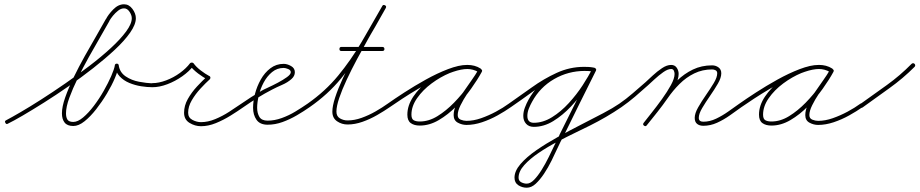

<svg xmlns="http://www.w3.org/2000/svg" viewBox="-20 -569 4291 896"><path d="M5 4Q0 -4 9 -8Q32 -20 75 -45Q118 -70 172 -104.5Q226 -139 284.5 -179.5Q343 -220 398 -262Q453 -304 497.5 -345Q542 -386 568.5 -422Q595 -458 595 -484Q595 -498 584.5 -514Q574 -530 559 -530Q545 -530 531.5 -519.5Q518 -509 507 -495.5Q496 -482 490 -471Q490 -471 490 -471Q490 -471 490 -470Q490 -470 490 -470Q490 -470 490 -470Q473 -439 447.5 -395.5Q422 -352 394.5 -302.5Q367 -253 343 -204Q319 -155 303.5 -112.5Q288 -70 288 -40Q288 -21 295 -10.5Q302 0 322 0Q343 0 368 -21Q393 -42 418 -75Q443 -108 464 -145Q485 -182 499 -214Q513 -246 516 -264Q517 -272 525 -272Q533 -272 534 -264Q539 -231 566.5 -212.5Q594 -194 629 -187.5Q664 -181 691 -180Q701 -180 701 -171Q700 -161 691 -162Q667 -162 638.5 -166.5Q610 -171 583.5 -182Q557 -193 538.5 -212.5Q520 -232 516 -262Q514 -270 525 -270Q536 -270 534 -262Q531 -240 516.5 -205.5Q502 -171 479 -132.5Q456 -94 429 -59.5Q402 -25 374.5 -3Q347 19 322 19Q294 19 281.5 3Q269 -13 269 -40Q269 -71 284.5 -115Q300 -159 324 -208.5Q348 -258 376 -308Q404 -358 430 -402.5Q456 -447 474 -480Q474 -480 474 -480Q474 -480 474 -480Q474 -479 474 -479Q474 -479 474 -479Q485 -501 508.5 -525Q532 -549 559 -549Q582 -549 598 -527.5Q614 -506 614 -484Q614 -455 587.5 -417Q561 -379 516 -337Q471 -295 415.5 -251.5Q360 -208 301 -167Q242 -126 186.5 -91Q131 -56 86.5 -30Q42 -4 17 8Q9 13 5 4Z M691 -181Q721 -181 755.5 -194Q790 -207 819.5 -228.5Q849 -250 867 -274Q870 -277 875 -277Q880 -277 883 -274Q895 -257 916.5 -240.5Q938 -224 957 -214Q961 -213 962 -207Q962 -202 959 -199Q939 -181 915.5 -155.5Q892 -130 875 -101Q858 -72 858 -43Q858 -20 878 -9.5Q898 1 918 1Q950 1 984 -13Q1018 -27 1049 -47Q1080 -67 1106 -85Q1113 -90 1119 -82Q1124 -75 1116 -69Q1089 -50 1056 -29.5Q1023 -9 987.5 5.5Q952 20 918 20Q890 20 864.5 4.5Q839 -11 839 -43Q839 -76 856.5 -107Q874 -138 899 -165Q924 -192 947 -213Q950 -216 951 -206Q952 -196 949 -198Q928 -208 904.5 -226Q881 -244 867 -262Q865 -265 875 -265Q885 -265 883 -262Q863 -236 830.5 -213Q798 -190 761 -176Q724 -162 691 -162Q682 -162 682 -171Q682 -181 691 -181Z M1103 -72Q1098 -79 1106 -85Q1129 -101 1152.5 -116Q1176 -131 1200 -145Q1208 -150 1230 -160Q1252 -170 1276.5 -183Q1301 -196 1319 -209Q1337 -222 1337 -232Q1337 -242 1324.5 -247Q1312 -252 1304 -252Q1273 -252 1249.5 -232.5Q1226 -213 1210.5 -184Q1195 -155 1187.5 -123Q1180 -91 1180 -66Q1180 -41 1190.5 -23.5Q1201 -6 1229 -6Q1261 -6 1294.5 -18Q1328 -30 1358.5 -48.5Q1389 -67 1415 -85Q1422 -90 1428 -82Q1433 -75 1425 -69Q1398 -50 1365.5 -31Q1333 -12 1298.5 0.5Q1264 13 1229 13Q1193 13 1177 -10Q1161 -33 1161 -66Q1161 -96 1170 -131Q1179 -166 1197 -198Q1215 -230 1242 -250.5Q1269 -271 1304 -271Q1320 -271 1338 -261Q1356 -251 1356 -232Q1356 -214 1340 -200Q1322 -184 1296.5 -173Q1271 -162 1250 -151Q1215 -133 1182 -112.5Q1149 -92 1116 -69Q1109 -64 1103 -72Z M1412 -72Q1407 -79 1415 -85Q1498 -143 1558 -216Q1618 -289 1666.5 -371.5Q1715 -454 1764 -541Q1768 -549 1777 -544Q1785 -540 1780 -531Q1768 -510 1746.5 -472.5Q1725 -435 1699 -389Q1673 -343 1646.5 -293.5Q1620 -244 1598 -197Q1576 -150 1563 -111.5Q1550 -73 1550 -48Q1550 -26 1566.5 -16.5Q1583 -7 1602 -7Q1634 -7 1667.5 -19Q1701 -31 1732.5 -49Q1764 -67 1789 -85Q1796 -90 1802 -82Q1807 -75 1799 -69Q1773 -51 1740 -32Q1707 -13 1671.5 -0.5Q1636 12 1602 12Q1575 12 1553 -3Q1531 -18 1531 -48Q1531 -74 1544 -114Q1557 -154 1579 -201.5Q1601 -249 1627.5 -299Q1654 -349 1680.5 -395.5Q1707 -442 1729 -480Q1751 -518 1764 -541Q1768 -549 1777 -544Q1785 -540 1780 -531Q1731 -443 1681.5 -359.5Q1632 -276 1571 -202Q1510 -128 1425 -69Q1418 -64 1412 -72ZM1564 -340Q1564 -350 1573 -350Q1621 -350 1668.5 -350Q1716 -350 1764 -350Q1774 -350 1774 -340Q1774 -331 1764 -331Q1716 -331 1668.5 -331Q1621 -331 1573 -331Q1564 -331 1564 -340Z M1789 -85Q1820 -107 1867 -137.5Q1914 -168 1967 -197.5Q2020 -227 2071 -246.5Q2122 -266 2162 -266Q2178 -266 2193.5 -262Q2209 -258 2223 -249Q2230 -243 2225 -236Q2220 -228 2212 -233Q2188 -247 2160 -247Q2124 -247 2079.5 -228.5Q2035 -210 1994 -179.5Q1953 -149 1926.5 -111Q1900 -73 1900 -34Q1900 -14 1910.5 -8Q1921 -2 1939 -2Q1981 -2 2021.5 -27Q2062 -52 2099 -90Q2136 -128 2165 -169Q2194 -210 2212 -243Q2216 -251 2225 -246Q2233 -242 2228 -233Q2218 -214 2199 -187.5Q2180 -161 2161 -132.5Q2142 -104 2129 -77.5Q2116 -51 2116 -32Q2116 -16 2130 -10.5Q2144 -5 2157 -5Q2190 -5 2225.5 -17.5Q2261 -30 2294.5 -48Q2328 -66 2354 -85Q2361 -90 2367 -82Q2372 -75 2364 -69Q2337 -50 2302 -30.5Q2267 -11 2229.5 1.5Q2192 14 2157 14Q2136 14 2116.5 3.5Q2097 -7 2097 -32Q2097 -56 2110 -83.5Q2123 -111 2142 -139Q2161 -167 2180 -193.5Q2199 -220 2212 -243Q2216 -251 2225 -246Q2233 -242 2228 -233Q2209 -198 2178.5 -155Q2148 -112 2109.5 -73Q2071 -34 2027.5 -8.5Q1984 17 1939 17Q1913 17 1897 5.5Q1881 -6 1881 -34Q1881 -77 1909 -118.5Q1937 -160 1980.5 -193Q2024 -226 2072 -246Q2120 -266 2160 -266Q2194 -266 2222 -249Q2230 -245 2224 -236Q2219 -228 2211 -233Q2201 -241 2188 -244Q2175 -247 2162 -247Q2133 -247 2095 -234Q2057 -221 2015 -200Q1973 -179 1932.5 -155Q1892 -131 1857 -108Q1822 -85 1799 -69Q1792 -64 1786 -72Q1781 -79 1789 -85Z M2351 -72Q2346 -79 2354 -85Q2406 -121 2461.5 -161Q2517 -201 2578 -229Q2639 -257 2705 -257Q2716 -257 2726.5 -256.5Q2737 -256 2748 -254Q2758 -253 2756 -244Q2755 -234 2746 -236Q2736 -237 2726 -237.5Q2716 -238 2705 -238Q2641 -238 2582 -210.5Q2523 -183 2469 -143.5Q2415 -104 2364 -69Q2357 -64 2351 -72ZM2756 -244Q2755 -234 2746 -236Q2728 -238 2709 -238Q2632 -238 2566 -200Q2500 -162 2463 -94Q2455 -80 2448 -62.5Q2441 -45 2441 -28Q2441 4 2471 4Q2514 4 2556 -22Q2598 -48 2634.5 -88Q2671 -128 2699 -171Q2727 -214 2743 -247Q2748 -256 2756 -252Q2765 -247 2761 -239Q2743 -202 2713 -157.5Q2683 -113 2644.5 -72Q2606 -31 2562 -4Q2518 23 2471 23Q2448 23 2435 8.5Q2422 -6 2422 -28Q2422 -47 2429.5 -67Q2437 -87 2446 -103Q2486 -176 2556 -216.5Q2626 -257 2709 -257Q2729 -257 2748 -254Q2758 -253 2756 -244ZM2761 -239Q2722 -162 2684 -84.5Q2646 -7 2608 70Q2608 70 2607.5 70Q2607 70 2607 70Q2607 70 2607 70.5Q2607 71 2607 71Q2597 89 2583.5 118.5Q2570 148 2554 180.5Q2538 213 2519 241.5Q2500 270 2480 288.5Q2460 307 2438 307Q2417 307 2399 295.5Q2381 284 2381 260Q2381 229 2409 196.5Q2437 164 2482.5 132.5Q2528 101 2583 70.5Q2638 40 2693 12Q2748 -16 2794.5 -40.5Q2841 -65 2870 -85Q2877 -90 2883 -82Q2888 -75 2880 -69Q2845 -45 2808 -23.5Q2771 -2 2733 17Q2709 29 2668.5 48.5Q2628 68 2582 92Q2536 116 2494.5 144Q2453 172 2426.5 201.5Q2400 231 2400 260Q2400 275 2412.5 281.5Q2425 288 2438 288Q2455 288 2472.5 270Q2490 252 2507.5 224Q2525 196 2540.5 164.5Q2556 133 2569 105.5Q2582 78 2591 61Q2591 61 2591 61.5Q2591 62 2591 62Q2591 62 2590.5 62Q2590 62 2590 62Q2629 -15 2667 -92.5Q2705 -170 2743 -247Q2748 -256 2756 -252Q2765 -247 2761 -239Z M2867 -72Q2862 -79 2870 -85Q2902 -107 2932 -133Q2962 -159 2992 -185Q3005 -197 3026 -216.5Q3047 -236 3069.5 -251Q3092 -266 3112 -266Q3129 -266 3138 -253Q3147 -240 3147 -224Q3147 -200 3130 -167.5Q3113 -135 3088 -100Q3063 -65 3038.5 -34.5Q3014 -4 2998 16Q2993 23 2985 17Q2978 12 2984 4Q2998 -14 3021.5 -43.5Q3045 -73 3069.5 -107Q3094 -141 3111 -172Q3128 -203 3128 -224Q3128 -232 3124.5 -239.5Q3121 -247 3112 -247Q3096 -247 3075 -232Q3054 -217 3034.5 -199Q3015 -181 3004 -171Q2974 -144 2943.5 -118Q2913 -92 2880 -69Q2873 -64 2867 -72ZM2985 17Q2978 12 2984 4Q3008 -27 3033 -58Q3058 -89 3080 -121Q3106 -160 3139.5 -192.5Q3173 -225 3213.5 -244.5Q3254 -264 3303 -264Q3320 -264 3333 -254.5Q3346 -245 3346 -227Q3346 -206 3330 -178.5Q3314 -151 3293.5 -121.5Q3273 -92 3257 -65Q3241 -38 3241 -19Q3241 -1 3262 -1Q3292 -1 3321.5 -15Q3351 -29 3378.5 -48.5Q3406 -68 3430 -85Q3437 -90 3443 -82Q3448 -75 3440 -69Q3415 -51 3386 -30.5Q3357 -10 3326 4Q3295 18 3262 18Q3244 18 3233 9Q3222 0 3222 -19Q3222 -40 3238 -68Q3254 -96 3274.5 -125.5Q3295 -155 3311 -181.5Q3327 -208 3327 -227Q3327 -237 3319.5 -241Q3312 -245 3303 -245Q3258 -245 3220 -226.5Q3182 -208 3151 -177Q3120 -146 3096 -111Q3073 -78 3048 -46.5Q3023 -15 2998 16Q2993 23 2985 17Z M3430 -85Q3461 -107 3508 -137.5Q3555 -168 3608 -197.5Q3661 -227 3712 -246.5Q3763 -266 3803 -266Q3819 -266 3834.5 -262Q3850 -258 3864 -249Q3871 -243 3866 -236Q3861 -228 3853 -233Q3829 -247 3801 -247Q3765 -247 3720.5 -228.5Q3676 -210 3635 -179.5Q3594 -149 3567.5 -111Q3541 -73 3541 -34Q3541 -14 3551.5 -8Q3562 -2 3580 -2Q3622 -2 3662.5 -27Q3703 -52 3740 -90Q3777 -128 3806 -169Q3835 -210 3853 -243Q3857 -251 3866 -246Q3874 -242 3869 -233Q3859 -214 3840 -187.5Q3821 -161 3802 -132.5Q3783 -104 3770 -77.5Q3757 -51 3757 -32Q3757 -16 3771 -10.5Q3785 -5 3798 -5Q3831 -5 3866.5 -17.5Q3902 -30 3935.5 -48Q3969 -66 3995 -85Q4002 -90 4008 -82Q4013 -75 4005 -69Q3978 -50 3943 -30.5Q3908 -11 3870.5 1.5Q3833 14 3798 14Q3777 14 3757.5 3.5Q3738 -7 3738 -32Q3738 -56 3751 -83.5Q3764 -111 3783 -139Q3802 -167 3821 -193.5Q3840 -220 3853 -243Q3857 -251 3866 -246Q3874 -242 3869 -233Q3850 -198 3819.5 -155Q3789 -112 3750.5 -73Q3712 -34 3668.5 -8.5Q3625 17 3580 17Q3554 17 3538 5.5Q3522 -6 3522 -34Q3522 -77 3550 -118.5Q3578 -160 3621.5 -193Q3665 -226 3713 -246Q3761 -266 3801 -266Q3835 -266 3863 -249Q3871 -245 3865 -236Q3860 -228 3852 -233Q3842 -241 3829 -244Q3816 -247 3803 -247Q3774 -247 3736 -234Q3698 -221 3656 -200Q3614 -179 3573.5 -155Q3533 -131 3498 -108Q3463 -85 3440 -69Q3433 -64 3427 -72Q3422 -79 3430 -85Z M3994 -83Q4056 -127 4118.5 -172Q4181 -217 4234 -271Q4241 -277 4248 -271Q4254 -264 4248 -257Q4194 -203 4130.5 -157.5Q4067 -112 4006 -68Q3998 -62 3992 -70Q3987 -78 3994 -83Z"/></svg>

Font: FRB American Cursive Guidelines Extralight
Style: Italic
Weight: 200
Italic angle: -25°
Version: Version 2.0;Modular Font Editor K font №1